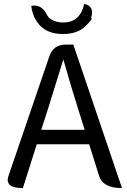

<svg xmlns="http://www.w3.org/2000/svg" viewBox="-20 -962 647 982"><path d="M227 -410 191 -298H413L378 -410Q348 -503 304 -658Q273 -556 227 -410ZM97 0Q3 0 23 -61L232 -673Q252 -734 317 -734H355L604 0Q506 0 487 -62L436 -224H168L97 0ZM417 -828Q376 -788 302 -788Q229 -788 188 -828Q147 -869 140 -932Q195 -942 222 -883L229 -873Q257 -847 303 -847Q349 -847 376 -873Q403 -900 410 -942Q465 -932 446 -870Q459 -869 417 -828Z"/></svg>

Font: Swei Toothpaste CJK TC
Style: Regular
Weight: 400
Version: Version 1.0